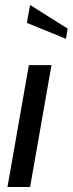

<svg xmlns="http://www.w3.org/2000/svg" viewBox="-20 -752 292 772"><path d="M101 0H10L96 -490H187ZM245 -596 88 -660 101 -732 252 -637Z"/></svg>

Font: Cabin
Style: Italic
Weight: 400
Designer: Pablo Impallari
Foundry: Pablo Impallari. www.impallari.com Igino Marini. www.ikern.com
Version: Version 1.005